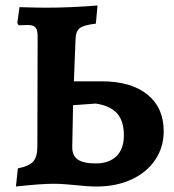

<svg xmlns="http://www.w3.org/2000/svg" viewBox="-20 -669 633 699"><path d="M255 5Q246 4 221 2Q196 0 176 0Q129 0 38 10L45 -56Q86 -64 101 -81Q116 -98 116 -136L117 -526Q118 -557 110.5 -567.5Q103 -578 82 -578L48 -577L43 -585L51 -643Q115 -641 147 -641Q237 -641 335 -649L329 -583Q286 -578 271 -567Q256 -556 255 -526L249 -373H349Q457 -373 516.5 -325Q576 -277 576 -191Q576 -133 545 -87Q514 -41 458.5 -15.5Q403 10 332 10Q298 10 255 5ZM431 -176Q431 -229 406 -256.5Q381 -284 329 -292L246 -286L243 -133Q243 -102 263.5 -88Q284 -74 329 -74Q377 -74 404 -100.5Q431 -127 431 -176Z"/></svg>

Font: Alegreya
Style: Bold
Weight: 700
Designer: Juan Pablo del Peral
Foundry: Huerta Tipografica
Version: Version 2.008; ttfautohint (v1.8)